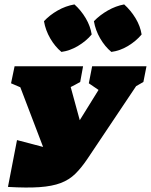

<svg xmlns="http://www.w3.org/2000/svg" viewBox="-20 -844 683 869"><path d="M16 2 57 -210 175 -179 72 -449 30 -467 46 -544H356L343 -473Q322 -461 300 -450L341 -300L426 -437L382 -467L397 -544H643L629 -473Q612 -463 596 -454L377 -127Q349 -85 321 -57.5Q293 -30 254.5 -15.5Q216 -1 159 3Q102 7 16 2ZM317 -824Q347 -797 368 -761.5Q389 -726 395 -688Q370 -658 333 -636Q296 -614 258 -609Q229 -633 207.5 -670Q186 -707 179 -748Q205 -776 241 -796.5Q277 -817 317 -824ZM542 -824Q572 -797 593.5 -761.5Q615 -726 621 -688Q596 -658 559.5 -636Q523 -614 484 -609Q455 -633 433.5 -670Q412 -707 405 -748Q432 -776 468 -796.5Q504 -817 542 -824Z"/></svg>

Font: Piazzolla SC Black
Style: Italic
Weight: 900
Italic angle: -11.3°
Designer: Juan Pablo del Peral
Foundry: Huerta Tipografica
Version: Version 1.330